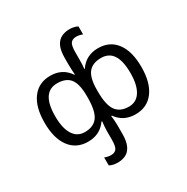

<svg xmlns="http://www.w3.org/2000/svg" viewBox="-220 -960 1367 1401"><g transform="rotate(-30 463.0 -260.0)"><path d="M375 250Q353 250 334.5 245.6Q315.9 241.2 305.2 233.9V167Q313 170.9 328.6 174.6Q344.2 178.2 356.9 178.2Q388.2 178.2 403.6 159.7Q418.9 141.1 418.9 82V9.8Q418.9 -6.8 420.9 -31.5Q422.9 -56.2 424.8 -68.8H418.9Q363.8 9.8 263.2 9.8Q165 9.8 110.1 -63.7Q55.2 -137.2 55.2 -269Q55.2 -400.9 109.6 -473.4Q164.1 -545.9 262.2 -545.9Q363.8 -545.9 418.9 -463.9H422.9Q421.9 -481.9 420.4 -501.5Q418.9 -521 418.9 -545.9V-603Q418.9 -668.9 437 -705.1Q455.1 -741.2 485.6 -755.6Q516.1 -770 550.8 -770Q573.2 -770 592 -765.6Q610.8 -761.2 621.1 -753.9V-687Q612.8 -690.9 597.9 -694.6Q583 -698.2 568.8 -698.2Q538.1 -698.2 522.5 -679.7Q506.8 -661.1 506.8 -602.1V-545.9Q506.8 -521 505.9 -501.5Q504.9 -481.9 502.9 -463.9H506.8Q562 -545.9 664.1 -545.9Q762.2 -545.9 816.7 -473.4Q871.1 -400.9 871.1 -269Q871.1 -137.2 816.2 -63.7Q761.2 9.8 663.1 9.8Q562 9.8 506.8 -68.8H501Q502.9 -56.2 504.9 -31.5Q506.8 -6.8 506.8 9.8V83Q506.8 147.9 489 184.6Q471.2 221.2 441.2 235.6Q411.1 250 375 250ZM276.9 -63Q351.1 -63 385.5 -110.6Q419.9 -158.2 419.9 -270V-286.1Q419.9 -386.2 386 -429.7Q352.1 -473.1 277.8 -473.1Q146 -473.1 146 -271Q146 -170.9 179.9 -116.9Q213.9 -63 276.9 -63ZM648.9 -63Q711.9 -63 745.8 -116.9Q779.8 -170.9 779.8 -271Q779.8 -473.1 647.9 -473.1Q575.2 -473.1 540.5 -429.7Q505.9 -386.2 505.9 -286.1V-270Q505.9 -158.2 540.5 -110.6Q575.2 -63 648.9 -63Z"/></g></svg>

Font: Kurinto Seri
Style: Regular
Weight: 400
Designer: Kurinto was developed by Clint Goss from a range of fonts that are compatible with the SIL Open Font License Version 1.1
Foundry: Clinton F. Goss
Version: Version 2.196; July 25, 2020